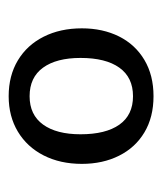

<svg xmlns="http://www.w3.org/2000/svg" viewBox="16 -806 382 454"><g transform="rotate(-90 207.0 -579.0)"><path d="M367 -576.5Q367 -527 347.8 -488.5Q328.5 -450 292.2 -428.5Q256 -407 206.5 -407Q157 -407 121 -428.5Q85 -450 65.8 -488.5Q46.5 -527 46.5 -576.5Q46.5 -627.5 66.5 -666.8Q86.5 -706 122.8 -727.8Q159 -749.5 206.5 -749.5Q255 -749.5 291.2 -727.8Q327.5 -706 347.2 -666.8Q367 -627.5 367 -576.5ZM206.5 -455.5Q251 -455.5 274 -487.8Q297 -520 297 -579.5Q297 -636.5 274 -668.2Q251 -700 206.5 -700Q162.5 -700 139.5 -668.2Q116.5 -636.5 116.5 -579.5Q116.5 -520 139.2 -487.8Q162 -455.5 206.5 -455.5Z"/></g></svg>

Font: 1883 Sans
Style: Regular
Weight: 400
Designer: 1883 Sans project is a fork of Public Sans.
Version: Version 1.009